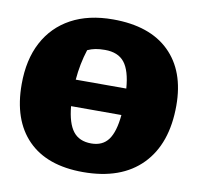

<svg xmlns="http://www.w3.org/2000/svg" viewBox="-77 -754 875 849"><g transform="rotate(10 360.0 -330.0)"><path d="M349 14Q187 14 101 -73.5Q15 -161 15 -322Q15 -432 56.5 -510.5Q98 -589 176 -631.5Q254 -674 364 -674Q529 -674 617 -588Q705 -502 705 -347Q705 -175 612.5 -80.5Q520 14 349 14ZM274 -520Q253 -455 247 -383H474Q468 -463 439.5 -499Q411 -535 352 -535Q328 -535 309.5 -531.5Q291 -528 274 -520ZM363 -117Q414 -117 440 -152.5Q466 -188 473 -264H247Q254 -188 281.5 -152.5Q309 -117 363 -117Z"/></g></svg>

Font: Piazzolla Black
Style: Regular
Weight: 900
Designer: Juan Pablo del Peral
Foundry: Huerta Tipografica
Version: Version 1.330